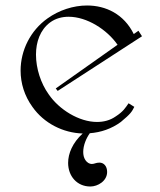

<svg xmlns="http://www.w3.org/2000/svg" viewBox="-20 -479 582 699"><path d="M401 -55C381 -41 358 -35 333 -35C268 -35 195 -80 157 -136C129 -175 111 -229 111 -280C111 -326 126 -370 162 -397C182 -412 206 -418 230 -418C296 -418 369 -372 408 -316L183 -157L190 -148L497 -347L484 -367L467 -355C431 -428 365 -459 297 -459C247 -459 195 -442 153 -412C91 -368 55 -296 55 -222C55 -176 69 -130 98 -90C140 -30 210 5 281 7C244 41 228 80 228 114C228 162 260 200 309 200C336 200 370 180 370 147C370 126 358 113 342 113C329 113 324 118 314 118C306 118 297 113 291 104C285 95 283 85 283 74C283 50 294 24 307 6C347 3 386 -10 420 -35C456 -65 460 -72 469 -90L448 -103C437 -87 429 -73 401 -55Z"/></svg>

Font: Cantique Normal
Style: Regular
Weight: 400
Designer: Sébastien Hayez
Foundry: Sébastien Hayez & Ariel Martín Pérez
Version: Version 1.000;hotconv 1.0.109;makeotfexe 2.5.65596